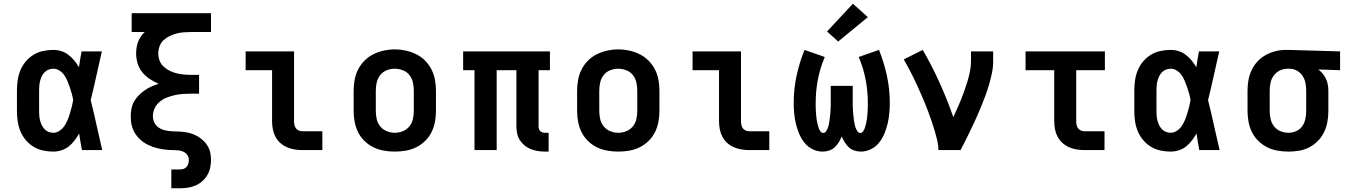

<svg xmlns="http://www.w3.org/2000/svg" viewBox="-20 -806 7240 1031"><path d="M266 8Q238 8 210.5 2Q183 -4 159.5 -18.5Q136 -33 118 -54.5Q100 -76 89.5 -101.5Q79 -127 75 -154.5Q71 -182 71 -210V-320Q71 -348 75 -375.5Q79 -403 89.5 -428.5Q100 -454 118 -475.5Q136 -497 159.5 -511.5Q183 -526 210.5 -532Q238 -538 266 -538Q288 -538 309 -531.5Q330 -525 347.5 -511.5Q365 -498 379 -481Q393 -464 404 -445Q407 -466 410.5 -487.5Q414 -509 418 -530H527Q512 -465 497.5 -399Q483 -333 467 -268Q484 -201 498.5 -134Q513 -67 529 0H420Q416 -22 412 -44.5Q408 -67 405 -89Q394 -70 380.5 -52Q367 -34 349.5 -20Q332 -6 310 1Q288 8 266 8ZM266 -93Q284 -93 300 -104Q316 -115 326 -130Q336 -145 343 -162Q350 -179 355.5 -197Q361 -215 365.5 -232.5Q370 -250 373 -268Q370 -286 365.5 -303Q361 -320 355 -337Q349 -354 342 -371Q335 -388 325 -402.5Q315 -417 299.5 -427Q284 -437 266 -437Q253 -437 240.5 -432Q228 -427 219 -417.5Q210 -408 204.5 -396.5Q199 -385 195.5 -372Q192 -359 191 -346Q190 -333 190 -320V-210Q190 -197 191 -184Q192 -171 195.5 -158Q199 -145 204.5 -133.5Q210 -122 219 -112.5Q228 -103 240.5 -98Q253 -93 266 -93Z M900 205V104H945Q955 104 965 101Q975 98 982 90Q989 82 991.5 72Q994 62 994 52Q994 38 986 26.5Q978 15 965.5 9Q953 3 939 1.5Q925 0 911.5 0Q898 0 884 -1Q870 -2 856.5 -4Q843 -6 829.5 -9Q816 -12 803 -16.5Q790 -21 777.5 -27Q765 -33 753.5 -40.5Q742 -48 732 -57.5Q722 -67 713.5 -78Q705 -89 699 -101Q693 -113 689 -126.5Q685 -140 683.5 -153.5Q682 -167 682 -181Q682 -202 686 -222.5Q690 -243 700 -261Q710 -279 725 -294Q740 -309 757 -321Q774 -333 793 -341.5Q812 -350 832 -356Q807 -367 784 -382Q761 -397 744 -418Q727 -439 719 -465.5Q711 -492 711 -519Q711 -535 713.5 -551Q716 -567 721.5 -581.5Q727 -596 736 -609.5Q745 -623 757 -634H687V-735H1113V-634H1006Q987 -634 967 -632.5Q947 -631 928 -626Q909 -621 891 -612.5Q873 -604 858.5 -590.5Q844 -577 837 -558Q830 -539 830 -519Q830 -499 837 -480.5Q844 -462 858.5 -448.5Q873 -435 891 -426Q909 -417 928 -412.5Q947 -408 967 -406Q987 -404 1006 -404H1049V-303H1006Q984 -303 962 -301.5Q940 -300 918 -295Q896 -290 875.5 -282Q855 -274 837.5 -259.5Q820 -245 810.5 -224.5Q801 -204 801 -182Q801 -182 801 -182Q801 -182 801 -182Q801 -163 809.5 -146.5Q818 -130 833.5 -120Q849 -110 867.5 -106Q886 -102 904.5 -101Q923 -100 941 -99.5Q959 -99 977.5 -96Q996 -93 1013 -87Q1030 -81 1046 -71Q1062 -61 1075 -48Q1088 -35 1097 -19Q1106 -3 1109.5 15.5Q1113 34 1113 52Q1113 74 1108.5 95Q1104 116 1093 134.5Q1082 153 1065.5 167.5Q1049 182 1029 190.5Q1009 199 987.5 202Q966 205 945 205Z M1604 0Q1582 0 1561 -3.5Q1540 -7 1520.5 -15.5Q1501 -24 1485 -38.5Q1469 -53 1459 -72Q1449 -91 1445 -112Q1441 -133 1441 -155V-429H1299V-530H1559V-155Q1559 -145 1561 -135Q1563 -125 1569 -117Q1575 -109 1584.5 -105Q1594 -101 1604 -101H1711V0Z M2100 8Q2071 8 2041.5 3Q2012 -2 1985.5 -15Q1959 -28 1937.5 -49Q1916 -70 1903 -96Q1890 -122 1884.5 -151.5Q1879 -181 1879 -210V-320Q1879 -349 1884.5 -378.5Q1890 -408 1903.5 -434Q1917 -460 1938 -481Q1959 -502 1985.5 -515Q2012 -528 2041.5 -534.5Q2071 -541 2100 -541Q2129 -541 2158.5 -534.5Q2188 -528 2214.5 -515Q2241 -502 2262 -481Q2283 -460 2296.5 -434Q2310 -408 2315.5 -378.5Q2321 -349 2321 -320V-210Q2321 -181 2315.5 -151.5Q2310 -122 2297 -96Q2284 -70 2262.5 -49Q2241 -28 2214.5 -15Q2188 -2 2158.5 3Q2129 8 2100 8ZM2100 -93Q2122 -93 2143 -101.5Q2164 -110 2178 -127Q2192 -144 2197 -166Q2202 -188 2202 -210V-320Q2202 -342 2197 -364Q2192 -386 2178 -403.5Q2164 -421 2142.5 -429Q2121 -437 2099 -437Q2077 -437 2056 -428.5Q2035 -420 2021.5 -402.5Q2008 -385 2003 -363.5Q1998 -342 1998 -320V-210Q1998 -188 2003 -166Q2008 -144 2022 -127Q2036 -110 2057 -101.5Q2078 -93 2100 -93Z M2907 8Q2888 8 2868.5 5Q2849 2 2831 -5Q2813 -12 2797.5 -24.5Q2782 -37 2771.5 -53.5Q2761 -70 2757 -89.5Q2753 -109 2753 -128V-429H2647V0H2528V-429H2467V-530H2933V-429H2872V-128Q2872 -121 2874 -114Q2876 -107 2881 -102Q2886 -97 2893 -95Q2900 -93 2907 -93H2926V8Z M3300 8Q3271 8 3241.5 3Q3212 -2 3185.5 -15Q3159 -28 3137.5 -49Q3116 -70 3103 -96Q3090 -122 3084.5 -151.5Q3079 -181 3079 -210V-320Q3079 -349 3084.5 -378.5Q3090 -408 3103.5 -434Q3117 -460 3138 -481Q3159 -502 3185.5 -515Q3212 -528 3241.5 -534.5Q3271 -541 3300 -541Q3329 -541 3358.5 -534.5Q3388 -528 3414.5 -515Q3441 -502 3462 -481Q3483 -460 3496.5 -434Q3510 -408 3515.5 -378.5Q3521 -349 3521 -320V-210Q3521 -181 3515.5 -151.5Q3510 -122 3497 -96Q3484 -70 3462.5 -49Q3441 -28 3414.5 -15Q3388 -2 3358.5 3Q3329 8 3300 8ZM3300 -93Q3322 -93 3343 -101.5Q3364 -110 3378 -127Q3392 -144 3397 -166Q3402 -188 3402 -210V-320Q3402 -342 3397 -364Q3392 -386 3378 -403.5Q3364 -421 3342.5 -429Q3321 -437 3299 -437Q3277 -437 3256 -428.5Q3235 -420 3221.5 -402.5Q3208 -385 3203 -363.5Q3198 -342 3198 -320V-210Q3198 -188 3203 -166Q3208 -144 3222 -127Q3236 -110 3257 -101.5Q3278 -93 3300 -93Z M4004 0Q3982 0 3961 -3.5Q3940 -7 3920.5 -15.5Q3901 -24 3885 -38.5Q3869 -53 3859 -72Q3849 -91 3845 -112Q3841 -133 3841 -155V-429H3699V-530H3959V-155Q3959 -145 3961 -135Q3963 -125 3969 -117Q3975 -109 3984.5 -105Q3994 -101 4004 -101H4111V0Z M4397 8Q4369 8 4343 -5Q4317 -18 4299.5 -40Q4282 -62 4271 -88.5Q4260 -115 4253.5 -142.5Q4247 -170 4244.5 -198.5Q4242 -227 4242 -255Q4242 -328 4257.5 -399.5Q4273 -471 4300 -538L4409 -500Q4384 -442 4372 -379.5Q4360 -317 4360 -254Q4360 -245 4360 -236.5Q4360 -228 4360.5 -219Q4361 -210 4361.5 -201.5Q4362 -193 4363 -184Q4364 -175 4365 -166.5Q4366 -158 4368 -149.5Q4370 -141 4372 -132.5Q4374 -124 4377 -116Q4380 -108 4386 -100Q4392 -92 4400 -92Q4410 -92 4415.5 -100.5Q4421 -109 4424.5 -117.5Q4428 -126 4430 -135.5Q4432 -145 4433.5 -154Q4435 -163 4436 -172Q4437 -181 4438 -190.5Q4439 -200 4439.5 -209.5Q4440 -219 4440.5 -228Q4441 -237 4441 -246.5Q4441 -256 4441 -265V-345H4559V-265Q4559 -256 4559 -246.5Q4559 -237 4559.5 -228Q4560 -219 4560.5 -209.5Q4561 -200 4562 -190.5Q4563 -181 4564 -172Q4565 -163 4566.5 -154Q4568 -145 4570 -135.5Q4572 -126 4575.5 -117.5Q4579 -109 4584.5 -100.5Q4590 -92 4600 -92Q4608 -92 4614 -100Q4620 -108 4623 -116Q4626 -124 4628 -132.5Q4630 -141 4632 -149.5Q4634 -158 4635 -166.5Q4636 -175 4637 -184Q4638 -193 4638.5 -201.5Q4639 -210 4639.5 -219Q4640 -228 4640 -236.5Q4640 -245 4640 -254Q4640 -317 4628 -379.5Q4616 -442 4591 -500L4700 -538Q4727 -471 4742.5 -399.5Q4758 -328 4758 -255Q4758 -227 4755.5 -198.5Q4753 -170 4746.5 -142.5Q4740 -115 4729 -88.5Q4718 -62 4700.5 -40Q4683 -18 4657 -5Q4631 8 4603 8Q4585 8 4568 2.5Q4551 -3 4538 -15Q4525 -27 4516 -42Q4507 -57 4500 -73Q4493 -57 4484 -42Q4475 -27 4462 -15Q4449 -3 4432 2.5Q4415 8 4397 8ZM4481 -583 4421 -637 4560 -786 4640 -714Z M5019 0Q5019 -26 5013 -51.5Q5007 -77 4999.5 -102.5Q4992 -128 4983.5 -152.5Q4975 -177 4966 -202Q4957 -227 4947 -251Q4937 -275 4926.5 -299Q4916 -323 4905 -347Q4894 -371 4882.5 -394.5Q4871 -418 4858.5 -441Q4846 -464 4833 -487L4935 -538Q4960 -495 4982.5 -451Q5005 -407 5025.5 -361.5Q5046 -316 5064.5 -270Q5083 -224 5099 -177Q5110 -201 5121 -225Q5132 -249 5141.5 -273.5Q5151 -298 5160 -323Q5169 -348 5176.5 -373.5Q5184 -399 5189 -425Q5194 -451 5194 -477V-530H5313V-477Q5313 -445 5306.5 -413.5Q5300 -382 5291 -351.5Q5282 -321 5271 -291Q5260 -261 5247.5 -231Q5235 -201 5222 -172Q5209 -143 5195 -114Q5181 -85 5167 -56.5Q5153 -28 5138 0Z M5804 0Q5782 0 5761 -3.5Q5740 -7 5720.5 -15.5Q5701 -24 5685 -38.5Q5669 -53 5659 -72Q5649 -91 5645 -112Q5641 -133 5641 -155V-429H5487V-530H5913V-429H5759V-155Q5759 -145 5761 -135Q5763 -125 5769 -117Q5775 -109 5784.5 -105Q5794 -101 5804 -101H5911V0Z M6266 8Q6238 8 6210.5 2Q6183 -4 6159.5 -18.5Q6136 -33 6118 -54.5Q6100 -76 6089.5 -101.5Q6079 -127 6075 -154.5Q6071 -182 6071 -210V-320Q6071 -348 6075 -375.5Q6079 -403 6089.5 -428.5Q6100 -454 6118 -475.5Q6136 -497 6159.5 -511.5Q6183 -526 6210.5 -532Q6238 -538 6266 -538Q6288 -538 6309 -531.5Q6330 -525 6347.5 -511.5Q6365 -498 6379 -481Q6393 -464 6404 -445Q6407 -466 6410.5 -487.5Q6414 -509 6418 -530H6527Q6512 -465 6497.5 -399Q6483 -333 6467 -268Q6484 -201 6498.5 -134Q6513 -67 6529 0H6420Q6416 -22 6412 -44.5Q6408 -67 6405 -89Q6394 -70 6380.5 -52Q6367 -34 6349.5 -20Q6332 -6 6310 1Q6288 8 6266 8ZM6266 -93Q6284 -93 6300 -104Q6316 -115 6326 -130Q6336 -145 6343 -162Q6350 -179 6355.5 -197Q6361 -215 6365.5 -232.5Q6370 -250 6373 -268Q6370 -286 6365.5 -303Q6361 -320 6355 -337Q6349 -354 6342 -371Q6335 -388 6325 -402.5Q6315 -417 6299.5 -427Q6284 -437 6266 -437Q6253 -437 6240.5 -432Q6228 -427 6219 -417.5Q6210 -408 6204.5 -396.5Q6199 -385 6195.5 -372Q6192 -359 6191 -346Q6190 -333 6190 -320V-210Q6190 -197 6191 -184Q6192 -171 6195.5 -158Q6199 -145 6204.5 -133.5Q6210 -122 6219 -112.5Q6228 -103 6240.5 -98Q6253 -93 6266 -93Z M6899 8Q6870 8 6840.5 3Q6811 -2 6785 -15Q6759 -28 6737.5 -49Q6716 -70 6703 -96Q6690 -122 6684.5 -151.5Q6679 -181 6679 -210V-320Q6679 -348 6684 -376Q6689 -404 6701 -429.5Q6713 -455 6732.5 -476Q6752 -497 6776.5 -510.5Q6801 -524 6828.5 -531Q6856 -538 6884 -538Q6888 -538 6892 -538Q6896 -538 6900 -538L7176 -530V-429L7059 -433Q7072 -423 7082.5 -410.5Q7093 -398 7100 -383Q7107 -368 7110 -352Q7113 -336 7113 -320V-210Q7113 -181 7108 -152.5Q7103 -124 7090.5 -97.5Q7078 -71 7057.5 -50Q7037 -29 7011.5 -15.5Q6986 -2 6957 3Q6928 8 6899 8ZM6899 -93Q6920 -93 6940.5 -102Q6961 -111 6973 -128.5Q6985 -146 6989.5 -167.5Q6994 -189 6994 -210V-320Q6994 -340 6990 -360.5Q6986 -381 6975 -398Q6964 -415 6946 -425.5Q6928 -436 6907 -437H6900Q6898 -437 6896.5 -437Q6895 -437 6893 -437Q6872 -437 6852.5 -427.5Q6833 -418 6820 -400.5Q6807 -383 6802.5 -362Q6798 -341 6798 -320V-210Q6798 -188 6803 -166.5Q6808 -145 6821.5 -127.5Q6835 -110 6856 -101.5Q6877 -93 6899 -93Z"/></svg>

Font: Iosevka Slab Extended
Style: Bold
Weight: 700
Width: 7
Monospace: yes
Designer: Belleve Invis
Foundry: Belleve Invis
Version: Version 11.1.0; ttfautohint (v1.8.3)